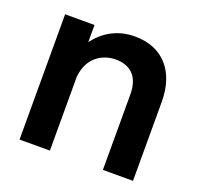

<svg xmlns="http://www.w3.org/2000/svg" viewBox="-99 -641 777 749"><g transform="rotate(20 289.5 -266.0)"><path d="M400 -313V0H525V-328C525 -450 460 -532 340 -532C266 -532 212 -497 176 -449V-520H54V0H180V-307C189 -398 257 -422 300 -422C372 -422 400 -376 400 -313Z"/></g></svg>

Font: Aspekta 600
Style: Regular
Weight: 600
Designer: Ivo Dolenc
Version: Version 2.100